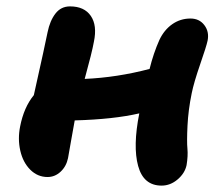

<svg xmlns="http://www.w3.org/2000/svg" viewBox="-20 -560 702 601"><path d="M128.9 -5.9Q97.7 -5.9 74.7 -28.8Q51.8 -51.8 43.5 -88.4Q35.2 -125 43 -164.1Q54.7 -224.1 85.9 -262.2Q122.1 -424.3 128.9 -459Q136.2 -495.1 153.6 -517.6Q170.9 -540 199.2 -540Q243.7 -540 264.2 -510.3Q284.7 -480.5 273.9 -429.2Q268.1 -396.5 245.1 -313Q346.2 -317.4 448.2 -344.2Q460.4 -393.6 479 -435.1Q493.7 -466.3 519 -484.1Q544.4 -502 576.2 -502Q604 -502 619.6 -481.4Q635.3 -460.9 629.9 -433.1Q626 -414.6 606.4 -358.2Q586.9 -301.8 580.1 -268.1Q569.3 -215.8 566.9 -166.3Q564.5 -116.7 566.7 -94.5Q568.8 -72.3 564 -43Q558.6 -17.6 535.9 1.7Q513.2 21 485.8 21Q429.2 21 412.4 -40.5Q395.5 -102.1 416 -205.1Q335.9 -186.5 213.9 -183.1Q209.5 -159.7 202.1 -117.2Q194.8 -74.7 192.9 -64.9Q187.5 -39.1 169.7 -22.5Q151.9 -5.9 128.9 -5.9Z"/></svg>

Font: Shantell Sans Irregular
Style: Bold Italic
Weight: 700
Italic angle: -11.31°
Designer: Stephen Nixon, Anya Danilova, Shantell Martin
Foundry: Arrow Type
Version: Version 1.006;[9816181b4]